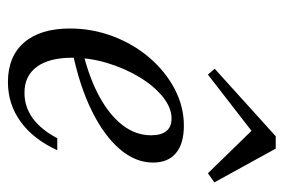

<svg xmlns="http://www.w3.org/2000/svg" viewBox="-134 -560 705 477"><g transform="rotate(90 218.5 -321.5)"><path d="M183.9 11.3Q120.2 11.3 85.5 -29Q50.8 -69.4 50.8 -142.7Q50.8 -198.4 70.2 -249.6Q89.5 -300.8 123.4 -340.3Q157.3 -379.8 200.8 -402.8Q244.4 -425.8 291.9 -425.8Q337.1 -425.8 360.5 -406Q383.9 -386.3 383.9 -349.2Q383.9 -305.6 350.4 -266.5Q316.9 -227.4 255.6 -197.2Q194.4 -166.9 109.7 -149.2V-175Q175 -191.1 221 -216.5Q266.9 -241.9 291.5 -274.2Q316.1 -306.5 316.1 -344.4Q316.1 -369.4 305.6 -382.3Q295.2 -395.2 274.2 -395.2Q247.6 -395.2 220.6 -373.4Q193.5 -351.6 171.8 -315.7Q150 -279.8 136.7 -235.9Q123.4 -191.9 123.4 -148.4Q123.4 -91.1 146 -60.5Q168.5 -29.8 210.5 -29.8Q245.2 -29.8 273.4 -50Q301.6 -70.2 323.4 -111.3H353.2Q325.8 -51.6 282.3 -20.2Q238.7 11.3 183.9 11.3ZM165.3 -485.5 150.8 -502.4 318.5 -654H349.2L433.1 -501.6L410.5 -485.5L289.5 -609.7L326.6 -610.5Z"/></g></svg>

Font: Playfair 5pt SemiExpanded Light 12pt
Style: Italic
Weight: 300
Italic angle: -15.6°
Version: Version 2.000;gftools[0.9.28]